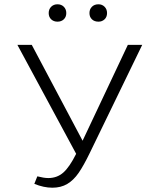

<svg xmlns="http://www.w3.org/2000/svg" viewBox="-20 -867 724 895"><path d="M643 -658 399 -155Q370 -95 346.5 -61Q323 -27 293.5 -9.5Q264 8 224 8Q184 8 140 -10L154 -45Q185 -37 205 -37Q246 -37 275 -62.5Q304 -88 335 -150L61 -658H128L365 -211L576 -658ZM207 -806Q207 -824 218.5 -835.5Q230 -847 248 -847Q266 -847 277.5 -835.5Q289 -824 289 -806Q289 -788 277.5 -777Q266 -766 248 -766Q230 -766 218.5 -777Q207 -788 207 -806ZM397 -806Q397 -824 408.5 -835.5Q420 -847 439 -847Q456 -847 467.5 -835.5Q479 -824 479 -806Q479 -788 467.5 -777Q456 -766 439 -766Q420 -766 408.5 -777Q397 -788 397 -806Z"/></svg>

Font: Ysabeau Semilight
Style: Regular
Weight: 300
Designer: Christian Thalmann (Catharsis Fonts)
Version: Version 0.003